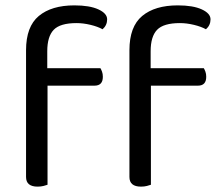

<svg xmlns="http://www.w3.org/2000/svg" viewBox="-20 -690 823 715"><path d="M156 -436H354Q357 -431 360 -423Q363 -415 363 -404Q363 -371 332 -371H157V-2Q152 0 142 2.5Q132 5 120 5Q77 5 77 -31V-503Q77 -591 124.5 -630.5Q172 -670 257 -670Q314 -670 346.5 -655Q379 -640 379 -618Q379 -596 362 -581Q344 -591 317 -597.5Q290 -604 265 -604Q204 -604 180 -579Q156 -554 156 -499ZM541 -436H739Q742 -431 745 -423Q748 -415 748 -404Q748 -371 717 -371H542V-2Q537 0 527 2.5Q517 5 505 5Q462 5 462 -31V-503Q462 -591 509.5 -630.5Q557 -670 642 -670Q699 -670 731.5 -655Q764 -640 764 -618Q764 -596 747 -581Q729 -591 702 -597.5Q675 -604 650 -604Q589 -604 565 -579Q541 -554 541 -499Z"/></svg>

Font: Baloo 2 Latin
Style: Regular
Weight: 400
Designer: Sarang Kulkarni and Ek Type
Foundry: Ek Type
Version: Version 1.001